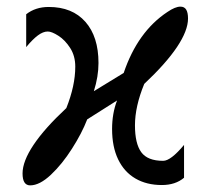

<svg xmlns="http://www.w3.org/2000/svg" viewBox="-20 -545 640 579"><path d="M318 -156Q318 -102.5 336.2 -64.5Q354.5 -26.5 388.2 -6.8Q422 13 468 13Q509 13 535 -9V-108Q495 -60 472 -60Q425 -60 406 -86Q387 -112 387 -167Q387 -224 415 -292Q480.5 -353.5 513.8 -403.2Q547 -453 547 -489Q547 -507 541.5 -516Q536 -525 524 -525Q508.5 -525 485 -509Q395 -449.5 353 -325L263 -270Q277 -314 277 -355Q277 -434.5 237.5 -479.2Q198 -524 127 -524Q87 -524 59 -502V-403Q78.5 -426.5 94.2 -438.2Q110 -450 124 -450Q136 -450 156 -437.2Q176 -424.5 191.5 -400.5Q207 -376.5 207 -344Q207 -286.5 180 -219Q114.5 -158 81.2 -108.2Q48 -58.5 48 -22Q48 14 71 14Q99.5 14 133.5 -18Q167.5 -50 197.2 -96.8Q227 -143.5 243 -185L333 -242Q318 -203 318 -156Z"/></svg>

Font: JuliaMono Light
Style: Regular
Weight: 300
Monospace: yes
Designer: cormullion
Foundry: corm
Version: Version 0.054; ttfautohint (v1.8.4)